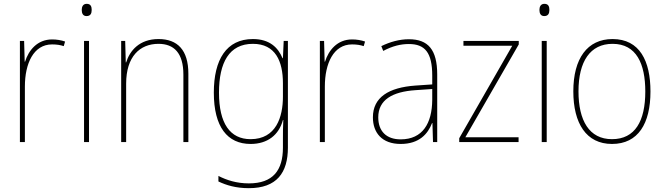

<svg xmlns="http://www.w3.org/2000/svg" viewBox="-20 -742 3473 1003"><path d="M252 -536C174 -536 129 -478 111 -420H109L106 -528H84V0H110V-290C110 -410 155 -510 252 -510C276 -510 295 -507 313 -501L320 -525C300 -532 277 -536 252 -536Z M433 -722C413 -722 407 -706 407 -690C407 -673 413 -658 432 -658C453 -658 459 -672 459 -690C459 -706 455 -722 433 -722ZM445 -528H419V0H445Z M808 -538C708 -538 658 -477 639 -416H637L634 -528H613V0H639V-305C639 -446 710 -513 808 -513C889 -513 938 -465 938 -352V0H964V-357C964 -481 907 -538 808 -538Z M1301 -538C1163 -538 1097 -431 1097 -258C1097 -79 1168 10 1289 10C1378 10 1437 -37 1458 -115H1460C1458 -75 1458 -51 1458 -15V29C1458 148 1406 216 1280 216C1216 216 1164 199 1121 177V206C1163 226 1213 241 1280 241C1426 241 1484 160 1484 29V-528H1462L1458 -438H1456C1433 -493 1389 -538 1301 -538ZM1301 -513C1419 -513 1458 -422 1458 -307V-237C1458 -132 1423 -15 1289 -15C1182 -15 1124 -97 1124 -258C1124 -415 1177 -513 1301 -513Z M1819 -536C1741 -536 1696 -478 1678 -420H1676L1673 -528H1651V0H1677V-290C1677 -410 1722 -510 1819 -510C1843 -510 1862 -507 1880 -501L1887 -525C1867 -532 1844 -536 1819 -536Z M2116 -537C2066 -537 2017 -523 1972 -501L1982 -476C2031 -502 2074 -512 2116 -512C2200 -512 2238 -467 2238 -347V-301L2150 -295C2011 -285 1928 -234 1928 -129C1928 -49 1975 10 2073 10C2170 10 2215 -42 2237 -99H2239L2242 0H2264V-353C2264 -483 2216 -537 2116 -537ZM2151 -271 2238 -277V-220C2237 -98 2188 -14 2073 -14C1998 -14 1956 -57 1956 -129C1956 -220 2029 -263 2151 -271Z M2689 0V-25H2411L2690 -510V-528H2401V-503H2656L2379 -20V0Z M2824 -722C2804 -722 2798 -706 2798 -690C2798 -673 2804 -658 2823 -658C2844 -658 2850 -672 2850 -690C2850 -706 2846 -722 2824 -722ZM2836 -528H2810V0H2836Z M3378 -264C3378 -423 3322 -538 3180 -538C3048 -538 2975 -436 2975 -265C2975 -97 3043 10 3177 10C3314 10 3378 -97 3378 -264ZM3002 -265C3002 -421 3063 -513 3180 -513C3305 -513 3351 -408 3351 -264C3351 -110 3298 -15 3177 -15C3058 -15 3002 -112 3002 -265Z"/></svg>

Font: Noto Sans Sinhala SemiCondensed Thin
Style: Regular
Weight: 100
Width: 4
Designer: Jelle Bosma - Monotype Design Team
Foundry: Monotype Imaging Inc.
Version: Version 2.006